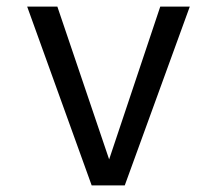

<svg xmlns="http://www.w3.org/2000/svg" viewBox="-20 -560 655 580"><path d="M553.3 -540 356.9 0H256.9L62.1 -540H153.3L309.7 -78.5L464.1 -540Z"/></svg>

Font: FiraCode Nerd Font
Style: Regular
Weight: 400
Designer: Carrois Corporate, Edenspiekermann AG, Nikita Prokopov
Foundry: Carrois Corporate, Edenspiekermann AG, Nikita Prokopov
Version: Version 6.002;Nerd Fonts 2.1.0